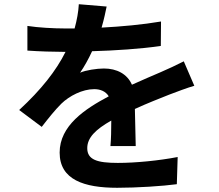

<svg xmlns="http://www.w3.org/2000/svg" viewBox="-20 -833 1040 911"><path d="M902 -426 852 -542C815 -523 780 -507 741 -490C700 -472 658 -455 606 -431C584 -482 534 -508 473 -508C440 -508 386 -500 360 -488C380 -517 400 -553 417 -590C524 -593 648 -601 743 -615L744 -731C656 -716 556 -707 462 -702C474 -743 481 -778 486 -802L354 -813C352 -777 345 -738 334 -698H286C235 -698 161 -702 110 -710V-593C165 -589 238 -587 279 -587H291C246 -497 176 -408 71 -311L178 -231C212 -275 241 -311 271 -341C309 -378 371 -410 427 -410C454 -410 481 -401 496 -376C383 -316 263 -237 263 -109C263 20 379 58 536 58C630 58 753 50 819 41L823 -88C735 -71 624 -60 539 -60C441 -60 394 -75 394 -130C394 -180 434 -219 508 -261C508 -218 507 -170 504 -140H624L620 -316C681 -344 738 -366 783 -384C817 -397 870 -417 902 -426Z"/></svg>

Font: Noto Sans Mono CJK HK
Style: Bold
Weight: 700
Designer: Ryoko NISHIZUKA 西塚涼子 (kana, bopomofo & ideographs); Paul D. Hunt (Latin, Greek & Cyrillic); Sandoll Communications 산돌커뮤니
Foundry: Adobe
Version: Version 2.004;hotconv 1.0.118;makeotfexe 2.5.65603